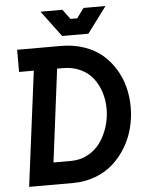

<svg xmlns="http://www.w3.org/2000/svg" viewBox="-59 -930 733 977"><g transform="rotate(-5 307.5 -441.5)"><path d="M284.2 -750 185.1 -882.8H296.9L334 -833H368.2L404.8 -882.8H517.1L418 -750ZM49.8 0 125 -586.9H49.8V-700.2H272.9Q337.4 -700.2 391.8 -681.4Q446.3 -662.6 484.1 -630.1Q522 -597.7 548.6 -554Q575.2 -510.3 587.6 -461.2Q600.1 -412.1 600.1 -359.9Q600.1 -305.7 586.9 -253.9Q573.7 -202.1 546.4 -156.2Q519 -110.4 480.7 -75.4Q442.4 -40.5 388.7 -20.3Q335 0 272.9 0ZM184.1 -112.8H273.9Q321.3 -112.8 360.6 -134.3Q399.9 -155.8 424.8 -191.2Q449.7 -226.6 463.4 -270.5Q477.1 -314.5 477.1 -360.8Q477.1 -405.3 464.6 -445.1Q452.1 -484.9 428 -516.8Q403.8 -548.8 364 -567.9Q324.2 -586.9 273.9 -586.9H244.1Z"/></g></svg>

Font: Cakra Normal
Style: Regular
Weight: 400
Designer: Lucia Kollert, Vojtech Kollert
Foundry: OoM Type
Version: Version 1.000;Glyphs 3.1.1 (3148)